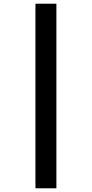

<svg xmlns="http://www.w3.org/2000/svg" viewBox="-20 -785 495 1035"><path d="M171 -765H284V230H171Z"/></svg>

Font: Noto Sans Thai Cond
Style: Bold
Weight: 700
Width: 3
Designer: Monotype Design Team
Foundry: Monotype Imaging Inc.
Version: Version 2.002; ttfautohint (v1.8.4.7-5d5b)